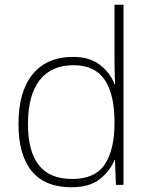

<svg xmlns="http://www.w3.org/2000/svg" viewBox="-20 -846 630 810"><path d="M281 -56Q170 -56 114 -124Q58 -192 58 -323Q58 -460 118 -533Q178 -606 288 -606Q358 -606 401.5 -572.5Q445 -539 463 -491H466Q464 -520 463.5 -550.5Q463 -581 463 -610V-826H501V-66H469L465 -171H463Q444 -124 400.5 -90Q357 -56 281 -56ZM284 -91Q381 -91 422 -152.5Q463 -214 463 -326V-332Q463 -448 421.5 -509.5Q380 -571 290 -571Q197 -571 147.5 -508Q98 -445 98 -322Q98 -207 144 -149Q190 -91 284 -91Z"/></svg>

Font: Noto Sans Malayalam UI ExtraLight
Style: Regular
Weight: 200
Designer: Jelle Bosma - Monotype Design Team
Foundry: Monotype Imaging Inc.
Version: Version 2.104; ttfautohint (v1.8.4.7-5d5b)